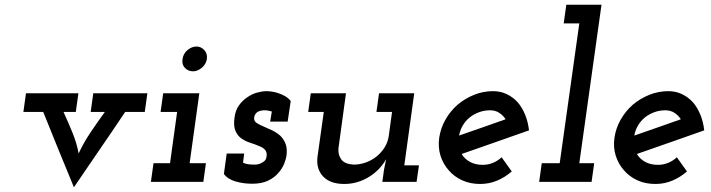

<svg xmlns="http://www.w3.org/2000/svg" viewBox="-20 -770 3010 813"><path d="M90 -375 79 -296H163Q195 -216 227.5 -136.5Q260 -57 293 23Q347 -57 401.5 -136Q456 -215 510 -296H593L604 -375H375L364 -296H424Q392 -252 362.5 -208Q333 -164 313 -120Q305 -164 287 -208Q269 -252 249 -296H301L312 -375Z M630 -79 619 0H841L852 -79H783L824 -375H671L660 -296H730L700 -79ZM753 -520Q749 -497 763 -482.5Q777 -468 797 -468Q816 -468 834 -482.5Q852 -497 856 -520Q859 -543 845 -558Q831 -573 812 -573Q792 -573 774 -558Q756 -543 753 -520Z M928 -33Q945 -11 978 -1.5Q1011 8 1048 8Q1088 8 1115 -5Q1142 -18 1158 -37Q1175 -56 1183 -76Q1191 -96 1193 -110Q1197 -141 1189 -161.5Q1181 -182 1166 -196Q1151 -209 1132.5 -218Q1114 -227 1097 -234Q1080 -241 1068 -248.5Q1056 -256 1056 -268Q1056 -277 1059.5 -283.5Q1063 -290 1069 -295Q1075 -299 1083 -301Q1091 -303 1101 -303Q1108 -303 1116 -301.5Q1124 -300 1131 -298L1124 -255H1198L1211 -342Q1202 -354 1188.5 -362Q1175 -370 1160 -375Q1146 -380 1132 -382Q1118 -384 1108 -384Q1091 -384 1069 -378Q1047 -372 1027 -358Q1007 -345 992 -324Q977 -303 973 -272Q968 -237 977 -216Q986 -195 1002 -184Q1019 -172 1039.5 -165.5Q1060 -159 1076 -152Q1093 -146 1102 -136Q1111 -126 1109 -109Q1108 -99 1104 -93Q1100 -87 1091 -82Q1083 -77 1075 -75Q1067 -73 1060 -73Q1043 -73 1031.5 -74.5Q1020 -76 1009 -81L1014 -120H940Z M1599 0H1744L1754 -70H1692L1734 -375H1585L1574 -296H1640L1626 -193Q1622 -167 1608 -145Q1594 -123 1574 -107Q1554 -91 1529 -82Q1504 -73 1478 -73Q1440 -75 1425.5 -94.5Q1411 -114 1413 -141L1445 -375H1296L1285 -296H1351L1324 -103Q1319 -53 1349 -22Q1379 9 1438 9Q1492 9 1540 -19.5Q1588 -48 1615 -96L1606 -51Z M2056 -303Q2077 -303 2093.5 -292.5Q2110 -282 2121 -265Q2072 -248 2023 -230.5Q1974 -213 1924 -196Q1928 -219 1939.5 -238.5Q1951 -258 1968 -272Q1985 -286 2007.5 -294.5Q2030 -303 2056 -303ZM2220 -218Q2216 -254 2203.5 -284.5Q2191 -315 2172 -337Q2152 -359 2125.5 -371.5Q2099 -384 2068 -384Q2026 -384 1987.5 -368.5Q1949 -353 1918 -327Q1887 -300 1866.5 -264Q1846 -228 1840 -188Q1834 -147 1845 -111.5Q1856 -76 1880 -49Q1903 -22 1937 -6.5Q1971 9 2013 9Q2051 9 2084.5 -5Q2118 -19 2147 -44Q2136 -59 2125.5 -74Q2115 -89 2104 -104Q2088 -89 2067.5 -80.5Q2047 -72 2024 -72Q1993 -72 1970 -84.5Q1947 -97 1935 -118Q2007 -143 2078 -168Q2149 -193 2220 -218Z M2274 -79 2263 0H2485L2496 -79H2433L2527 -750H2378L2367 -671H2433L2350 -79Z M2798 -303Q2819 -303 2835.5 -292.5Q2852 -282 2863 -265Q2814 -248 2765 -230.5Q2716 -213 2666 -196Q2670 -219 2681.5 -238.5Q2693 -258 2710 -272Q2727 -286 2749.5 -294.5Q2772 -303 2798 -303ZM2962 -218Q2958 -254 2945.5 -284.5Q2933 -315 2914 -337Q2894 -359 2867.5 -371.5Q2841 -384 2810 -384Q2768 -384 2729.5 -368.5Q2691 -353 2660 -327Q2629 -300 2608.5 -264Q2588 -228 2582 -188Q2576 -147 2587 -111.5Q2598 -76 2622 -49Q2645 -22 2679 -6.5Q2713 9 2755 9Q2793 9 2826.5 -5Q2860 -19 2889 -44Q2878 -59 2867.5 -74Q2857 -89 2846 -104Q2830 -89 2809.5 -80.5Q2789 -72 2766 -72Q2735 -72 2712 -84.5Q2689 -97 2677 -118Q2749 -143 2820 -168Q2891 -193 2962 -218Z"/></svg>

Font: Josefin Slab Thin
Style: Bold Italic
Weight: 700
Italic angle: -12°
Version: Version 2.000